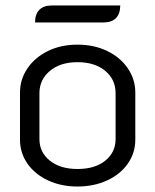

<svg xmlns="http://www.w3.org/2000/svg" viewBox="-20 -672 567 701"><path d="M53 -162V-334Q53 -382 80 -422Q107 -462 154.5 -485.5Q202 -509 263 -509Q324 -509 372 -485.5Q420 -462 447 -422Q474 -382 474 -334V-162Q474 -114 447 -75Q420 -36 371.5 -13.5Q323 9 263 9Q203 9 155 -13.5Q107 -36 80 -75Q53 -114 53 -162ZM402 -164V-332Q402 -382 364 -413.5Q326 -445 263 -445Q200 -445 162 -413Q124 -381 124 -332V-164Q124 -116 162 -85.5Q200 -55 263 -55Q327 -55 364.5 -85.5Q402 -116 402 -164ZM169 -652H419Q419 -622 403.5 -606Q388 -590 357 -590H108Q108 -620 123.5 -636Q139 -652 169 -652Z"/></svg>

Font: K2D Light
Style: Regular
Weight: 300
Designer: Katatrad Aksorn Co.,Ltd.
Foundry: Cadson Demak Co.,Ltd.
Version: Version 1.000; ttfautohint (v1.6)